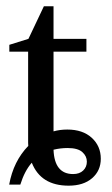

<svg xmlns="http://www.w3.org/2000/svg" viewBox="-20 -583 357 613"><path d="M150.9 -163.6Q171.4 -169.4 194.8 -169.4Q244.1 -169.4 272.9 -143.1Q301.8 -116.7 301.8 -76.2Q301.8 -38.1 274.2 -14.2Q246.6 9.8 199.2 9.8Q110.4 9.8 81.5 -63.5Q58.6 -37.6 44.9 6.3H9.3Q22.9 -68.4 70.3 -117.2L69.8 -127V-418H9.8V-439.9L70.8 -459L120.1 -563H150.9V-459H255.9V-418H150.9ZM257.3 -66.9Q257.3 -84.5 242.9 -97.4Q228.5 -110.4 195.8 -110.4Q173.3 -110.4 150.9 -105Q153.8 -27.3 213.4 -27.3Q233.9 -27.3 245.6 -38.6Q257.3 -49.8 257.3 -66.9Z"/></svg>

Font: Times New Roman
Style: Regular
Weight: 400
Designer: Steve Matteson
Foundry: Ascender Corporation
Version: Version 2.00.3